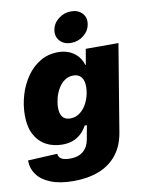

<svg xmlns="http://www.w3.org/2000/svg" viewBox="-106 -839 851 1124"><g transform="rotate(-10 319.0 -276.5)"><path d="M240.2 214.4Q159.2 214.4 105 192.9Q50.8 171.4 23.7 134Q-3.4 96.7 -3.4 49.3L171.9 40.5Q172.9 54.7 181.2 63.7Q189.5 72.8 204.6 77.1Q219.7 81.5 241.2 81.5Q290.5 81.5 319.8 56.9Q349.1 32.2 356.9 -12.2L371.6 -94.2H358.9Q343.3 -65.9 321.8 -46.4Q300.3 -26.9 273.2 -17.1Q246.1 -7.3 211.9 -7.3Q157.2 -7.3 114.7 -30.5Q72.3 -53.7 48.1 -99.4Q23.9 -145 23.9 -212.4Q23.9 -273.4 41.3 -332.5Q58.6 -391.6 91.6 -439.5Q124.5 -487.3 171.9 -515.9Q219.2 -544.4 279.3 -544.4Q310.1 -544.4 334.2 -536.1Q358.4 -527.8 376.5 -513.9Q394.5 -500 406.5 -481.7Q418.5 -463.4 424.3 -443.4H427.2L442.9 -535.6H637.2L551.8 -19.5Q538.6 60.1 496.8 112.1Q455.1 164.1 389.6 189.2Q324.2 214.4 240.2 214.4ZM283.2 -149.9Q313 -149.9 336.2 -165.5Q359.4 -181.2 375 -206.1Q390.6 -231 398.7 -260.5Q406.7 -290 406.7 -317.9Q406.7 -354.5 390.4 -374.5Q374 -394.5 343.8 -394.5Q314 -394.5 291.5 -378.4Q269 -362.3 253.7 -336.4Q238.3 -310.5 230.7 -280.5Q223.1 -250.5 223.1 -222.7Q223.1 -187 238.3 -168.5Q253.4 -149.9 283.2 -149.9ZM365.2 -584.5Q323.2 -584.5 299.1 -610.8Q274.9 -637.2 281.2 -675.8Q287.6 -714.4 320.6 -740.5Q353.5 -766.6 395.5 -766.6Q437.5 -766.6 461.7 -740.5Q485.8 -714.4 479 -675.8Q473.1 -637.2 440.2 -610.8Q407.2 -584.5 365.2 -584.5Z"/></g></svg>

Font: Inter 20pt Black
Style: Italic
Weight: 900
Italic angle: -9.3988°
Version: Version 4.001;git-66647c0bb